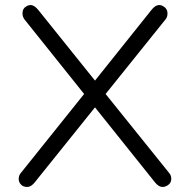

<svg xmlns="http://www.w3.org/2000/svg" viewBox="-20 -730 752 760"><path d="M658 -22Q658 -5 643 4Q633 10 624 10Q607 10 592 -10L356 -305L119 -10Q104 10 87 10Q72 10 63 0.5Q54 -9 54 -22Q54 -36 63 -46L313 -358L77 -653Q69 -664 69 -677Q69 -696 83 -704Q92 -710 101 -710Q116 -710 132 -690L356 -411L579 -690Q594 -710 611 -710Q619 -710 628 -704Q643 -695 643 -677Q643 -662 635 -653L398 -358L649 -46Q658 -36 658 -22Z"/></svg>

Font: Kodchasan
Style: Regular
Weight: 400
Version: Version 1.000; ttfautohint (v1.6)